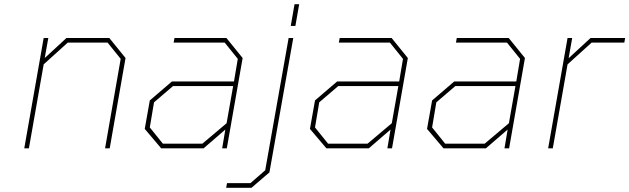

<svg xmlns="http://www.w3.org/2000/svg" viewBox="-20 -703 2983 910"><path d="M95 0 187 -523H209L192 -428L295 -523H498L575 -428L500 0H478L552 -424L490 -501H301L187 -398L117 0Z M744 0 666 -92 690 -227 795 -317H1089L1107 -424L1045 -501H803L807 -523H1053L1130 -428L1055 0H1033L1048 -89L945 0ZM752 -22H939L1054 -119L1085 -295H800L710 -218L690 -99Z M1358 -580 1376 -683H1398L1380 -580ZM1052 187 1056 165H1167L1237 104L1348 -523H1370L1257 114L1172 187Z M1527 0 1449 -92 1473 -227 1578 -317H1872L1890 -424L1828 -501H1586L1590 -523H1836L1913 -428L1838 0H1816L1831 -89L1728 0ZM1535 -22H1722L1837 -119L1868 -295H1583L1493 -218L1473 -99Z M2082 0 2004 -92 2028 -227 2133 -317H2427L2445 -424L2383 -501H2141L2145 -523H2391L2468 -428L2393 0H2371L2386 -89L2283 0ZM2090 -22H2277L2392 -119L2423 -295H2138L2048 -218L2028 -99Z M2578 0 2670 -523H2692L2675 -427L2779 -523H2943L2939 -501H2784L2670 -398L2600 0Z"/></svg>

Font: Tomorrow Thin
Style: Italic
Weight: 250
Italic angle: -10°
Designer: Tony de Marco, Monica Rizzolli
Foundry: Just in Type
Version: Version 2.002